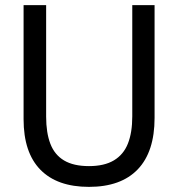

<svg xmlns="http://www.w3.org/2000/svg" viewBox="-20 -717 696 749"><path d="M327 12Q203 12 137.5 -55Q72 -122 72 -252V-697H160V-262Q160 -199 176.5 -156Q193 -113 230 -91Q267 -69 327 -69Q387 -69 424.5 -91.5Q462 -114 479 -157Q496 -200 496 -263V-697H583V-257Q583 -125 517.5 -56.5Q452 12 327 12Z"/></svg>

Font: Hanken Grotesk
Style: Regular
Weight: 400
Designer: Alfredo Marco Pradil
Foundry: Hanken Design Co.
Version: Version 3.013